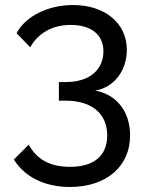

<svg xmlns="http://www.w3.org/2000/svg" viewBox="-20 -596 580 763"><path d="M358 -236C436 -249 484 -318 484 -398C484 -505 396 -576 270 -576C170 -576 81 -531 46 -464L100 -408C131 -464 188 -497 261 -497C336 -497 391 -463 391 -392C391 -321 338 -270 242 -270H214V-196H240C348 -196 406 -142 406 -58C406 26 350 67 258 67C174 67 125 34 94 -21L35 38C78 107 157 147 258 147C402 147 497 66 497 -58C497 -153 443 -221 358 -236Z"/></svg>

Font: Raleway Med
Style: Regular
Weight: 500
Designer: Matt McInerney, Pablo Impallari, Rodrigo Fuenzalida
Foundry: Matt McInerney, Pablo Impallari, Rodrigo Fuenzalida
Version: Version 3.00 July 28, 2015